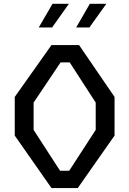

<svg xmlns="http://www.w3.org/2000/svg" viewBox="-20 -960 660 980"><path d="M55.3 -268V-465.3L242.8 -730H383.5L564.7 -465.3V-268L376.8 0H242.8ZM333.2 -88.5 468.5 -297V-436.3L335.8 -641.5H289.2L151.5 -436.3V-297L286.5 -88.5ZM438.5 -940.5H522.7L436.3 -819.8H368.8ZM248 -940.5H331.7L245.8 -819.8H177.8Z"/></svg>

Font: Monaspace Krypton Var ExLight
Style: Regular
Weight: 200
Designer: Riley Cran and the Lettermatic Team
Version: Version 1.200 (Monaspace Krypton Var)